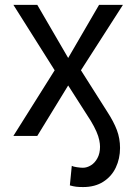

<svg xmlns="http://www.w3.org/2000/svg" viewBox="-20 -550 552 777"><path d="M201.2 -265.6 34.2 -530.3H130.9L255.9 -315.4L380.9 -530.3H477.5L307.6 -265.6L414.1 -97.7Q439.9 -58.1 452.9 -23.9Q465.8 10.3 465.8 48.8Q465.8 91.8 448.7 127.9Q431.6 164.1 397.9 185.5Q364.3 207 316.4 207Q299.8 207 287.8 205.6Q275.9 204.1 262.7 200.2L270.5 121.1Q275.9 124.5 291.3 126.7Q306.6 128.9 315.4 128.9Q332 128.9 348.1 118.9Q364.3 108.9 374.5 89.6Q384.8 70.3 384.8 43.9Q384.8 32.2 381.8 17.6Q375.5 -14.2 347.7 -60.5L255.9 -204.1L130.9 0H34.2Z"/></svg>

Font: Pretendard JP
Style: Regular
Weight: 400
Designer: Base glyphs from Inter by Rasmus Andersson; Hangeul glyphs from Noto Sans CJK(Source Han Sans) by Jang Soo-young and Kan
Foundry: Kil Hyung-jin
Version: Version 1.309